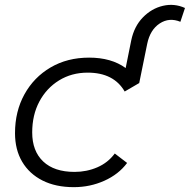

<svg xmlns="http://www.w3.org/2000/svg" viewBox="-20 -768 784 793"><path d="M285 5Q210 5 155.5 -22.5Q101 -50 71.5 -100Q42 -150 42 -218Q42 -308 81 -378.5Q120 -449 189 -489.5Q258 -530 348 -530Q440 -530 499 -487L522 -601Q534 -659 570 -696Q606 -733 653 -744Q700 -755 744 -735L725 -678Q679 -697 639.5 -671Q600 -645 588 -587L555 -425L495 -390Q450 -468 342 -468Q276 -468 224 -436Q172 -404 142.5 -348.5Q113 -293 113 -221Q113 -144 158.5 -101Q204 -58 288 -58Q338 -58 382 -77Q426 -96 454 -134L505 -95Q470 -48 411 -21.5Q352 5 285 5Z"/></svg>

Font: Montserrat
Style: Italic
Weight: 400
Italic angle: -11.3°
Designer: Julieta Ulanovsky
Foundry: Julieta Ulanovsky
Version: Version 9.000; ttfautohint (v1.8.4.7-5d5b)